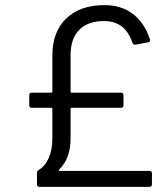

<svg xmlns="http://www.w3.org/2000/svg" viewBox="-20 -728 646 748"><path d="M212 -62H562Q572 -62 572 -52V-10Q572 0 562 0H134Q124 0 124 -10V-54Q124 -62 131 -66Q156 -81 170 -113Q184 -145 184 -187V-304Q184 -308 180 -308H104Q94 -308 94 -318V-357Q94 -367 104 -367H180Q184 -367 184 -371V-512Q184 -604 238 -656Q292 -708 387 -708Q453 -708 498 -673.5Q543 -639 564 -575L565 -571Q565 -565 557 -563L508 -554H505Q499 -554 496 -561Q481 -605 453.5 -625.5Q426 -646 385 -646Q323 -646 289 -612Q255 -578 255 -513V-371Q255 -367 259 -367H451Q461 -367 461 -357V-318Q461 -308 451 -308H259Q255 -308 255 -304V-189Q255 -110 210 -67Q207 -62 212 -62Z"/></svg>

Font: Barlow
Style: Regular
Weight: 400
Designer: Jeremy Tribby
Foundry: Tribby Type
Version: Version 1.408;December 10, 2018;FontCreator 11.5.0.2430 64-b